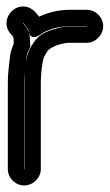

<svg xmlns="http://www.w3.org/2000/svg" viewBox="-21 -549 336 588"><path d="M53 -31V-298C53 -321 56 -340 58 -356L60 -372C61 -384 65 -392 69 -399C72 -405 73 -413 71 -418V-422C71 -439 68 -456 56 -470L49 -478C50 -482 66 -458 66 -458C66 -458 67 -418 104 -444C122 -457 157 -469 193 -469H245V-468H193C182 -468 173 -467 164 -465C129 -456 101 -447 83 -420C72 -404 64 -389 61 -373L58 -356C54 -334 54 -314 54 -298V-31ZM104 -31V-298C104 -311 105 -327 108 -348L111 -365C112 -370 115 -379 124 -392C132 -404 165 -418 193 -418H245C272 -418 295 -442 295 -469C295 -496 272 -519 245 -519H193C158 -519 127 -511 99 -498C98 -499 96 -501 95 -503L88 -511C79 -521 67 -528 54 -529C13 -533 -20 -482 11 -446C17 -439 21 -439 21 -422V-415C17 -406 12 -392 10 -379L8 -362C6 -344 3 -321 3 -298V-31C3 -4 26 19 53 19C80 19 104 -4 104 -31Z"/></svg>

Font: AppleStorm
Style: CBo
Weight: 400
Foundry: Cannot Into Space Fonts
Version: Version 1.01